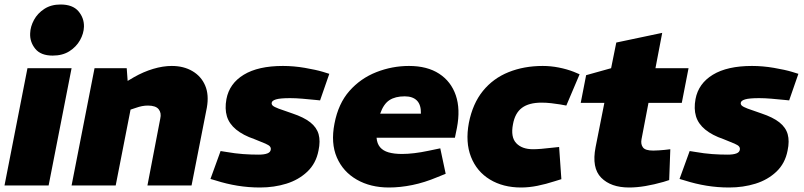

<svg xmlns="http://www.w3.org/2000/svg" viewBox="-20 -824 3573 853"><path d="M0 0 102 -521H298L196 0ZM214 -577Q161 -577 136.5 -607.5Q112 -638 114 -676Q115 -706 131 -735.5Q147 -765 177 -784.5Q207 -804 249 -804Q303 -804 328.5 -774Q354 -744 353 -705Q352 -675 335.5 -645.5Q319 -616 288.5 -596.5Q258 -577 214 -577Z M298 0 400 -521H543L550 -425L509 -442L575 -481Q617 -505 660.5 -518Q704 -531 743 -531Q796 -531 835 -508Q874 -485 891.5 -444Q909 -403 899 -346L831 0H635L692 -297Q698 -322 685 -338.5Q672 -355 637 -355Q624 -355 611 -352.5Q598 -350 584 -345L560 -337L494 0Z M1135 9Q1084 9 1035 1Q986 -7 939 -22L915 -29L960 -153L985 -149Q1025 -142 1060 -139.5Q1095 -137 1129 -137Q1154 -137 1168 -142.5Q1182 -148 1183 -160Q1184 -167 1179.5 -173Q1175 -179 1159 -186Q1143 -193 1110 -206Q1060 -223 1029 -248.5Q998 -274 988 -307.5Q978 -341 986 -384Q999 -453 1063 -492Q1127 -531 1237 -531Q1285 -531 1334.5 -522.5Q1384 -514 1414 -505L1443 -496L1402 -378L1382 -380Q1352 -383 1323 -385.5Q1294 -388 1269 -388Q1225 -388 1206.5 -382.5Q1188 -377 1187 -367Q1186 -360 1192 -354.5Q1198 -349 1217.5 -341.5Q1237 -334 1279 -320Q1330 -303 1358.5 -280.5Q1387 -258 1395.5 -227.5Q1404 -197 1395 -155Q1384 -98 1345.5 -61.5Q1307 -25 1252.5 -8Q1198 9 1135 9Z M1708 9Q1626 9 1565 -26Q1504 -61 1476.5 -124.5Q1449 -188 1466 -275Q1483 -364 1532.5 -420Q1582 -476 1652 -503.5Q1722 -531 1797 -531Q1878 -531 1931 -496.5Q1984 -462 2005 -400.5Q2026 -339 2010 -256L2001 -212H1653Q1655 -186 1668.5 -170Q1682 -154 1706.5 -147Q1731 -140 1766 -140Q1791 -140 1820.5 -143.5Q1850 -147 1883 -154L1936 -165L1960 -52L1923 -37Q1866 -13 1812 -2Q1758 9 1708 9ZM1669 -319H1850Q1851 -358 1832.5 -377Q1814 -396 1778 -396Q1736 -396 1710 -379Q1684 -362 1669 -319Z M2295 9Q2215 9 2156.5 -26.5Q2098 -62 2072.5 -127Q2047 -192 2063 -278Q2080 -364 2125.5 -420Q2171 -476 2239.5 -503.5Q2308 -531 2391 -531Q2427 -531 2462.5 -524Q2498 -517 2529 -505L2555 -494L2496 -355L2469 -360Q2450 -363 2429 -365.5Q2408 -368 2386 -368Q2330 -368 2299 -345Q2268 -322 2259 -272Q2248 -215 2273.5 -188Q2299 -161 2348 -161Q2378 -161 2436 -168L2464 -171L2474 -28L2445 -19Q2405 -6 2367.5 1.5Q2330 9 2295 9Z M2775 9Q2694 9 2651 -34.5Q2608 -78 2626 -170L2665 -367H2560L2584 -490L2695 -521L2718 -635L2922 -678L2892 -521H3039L3009 -367H2861L2830 -205Q2826 -183 2836.5 -169Q2847 -155 2882 -155Q2895 -155 2907 -156Q2919 -157 2932 -158L2958 -161L2953 -24L2928 -16Q2886 -4 2847.5 2.5Q2809 9 2775 9Z M3219 9Q3168 9 3119 1Q3070 -7 3023 -22L2999 -29L3044 -153L3069 -149Q3109 -142 3144 -139.5Q3179 -137 3213 -137Q3238 -137 3252 -142.5Q3266 -148 3267 -160Q3268 -167 3263.5 -173Q3259 -179 3243 -186Q3227 -193 3194 -206Q3144 -223 3113 -248.5Q3082 -274 3072 -307.5Q3062 -341 3070 -384Q3083 -453 3147 -492Q3211 -531 3321 -531Q3369 -531 3418.5 -522.5Q3468 -514 3498 -505L3527 -496L3486 -378L3466 -380Q3436 -383 3407 -385.5Q3378 -388 3353 -388Q3309 -388 3290.5 -382.5Q3272 -377 3271 -367Q3270 -360 3276 -354.5Q3282 -349 3301.5 -341.5Q3321 -334 3363 -320Q3414 -303 3442.5 -280.5Q3471 -258 3479.5 -227.5Q3488 -197 3479 -155Q3468 -98 3429.5 -61.5Q3391 -25 3336.5 -8Q3282 9 3219 9Z"/></svg>

Font: REM ExtraBold
Style: Italic
Weight: 800
Italic angle: -11°
Designer: Octavio Pardo
Foundry: Ashler Design
Version: Version 1.005;gftools[0.9.28]